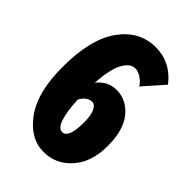

<svg xmlns="http://www.w3.org/2000/svg" viewBox="-222 -837 943 943"><g transform="rotate(45 250.0 -365.0)"><path d="M256.8 -122.1Q299.8 -122.1 299.8 -232.4Q299.8 -282.2 287.1 -307.1Q274.4 -332 257.8 -332Q221.7 -332 198.2 -289.1Q207 -122.1 256.8 -122.1ZM460 -654.3 366.2 -547.9Q354.5 -568.4 332.5 -583Q310.5 -597.7 290 -597.7Q255.9 -597.7 230.5 -552.2Q205.1 -506.8 199.2 -407.2Q239.3 -458 299.8 -458Q369.1 -458 416.5 -400.4Q463.9 -342.8 463.9 -232.4Q463.9 -120.1 405.3 -54.2Q346.7 11.7 261.7 11.7Q168 11.7 100.1 -81.1Q32.2 -173.8 32.2 -349.6Q32.2 -543 103.5 -642.6Q174.8 -742.2 287.1 -742.2Q392.6 -742.2 460 -654.3Z"/></g></svg>

Font: GenEi Gothic M Heavy
Style: Regular
Weight: 800
Designer: o_tamon (Modified); [Source Han Sans]
Ryoko NISHIZUKA  (kana & ideographs); Paul D. Hunt (Latin, Greek & Cyrillic); Wenl
Version: Version 1.1a;Original Version 1.004